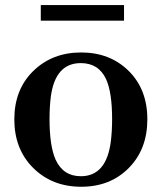

<svg xmlns="http://www.w3.org/2000/svg" viewBox="-20 -710 623 740"><path d="M35.2 -250Q35.2 -365.2 108.4 -436.5Q181.6 -507.8 292.7 -507.8Q403.8 -507.8 475.8 -436.8Q547.9 -365.7 547.9 -250.2Q547.9 -134.8 476.3 -62.5Q404.8 9.8 293 9.8Q181.2 9.8 108.2 -62.5Q35.2 -134.8 35.2 -250ZM291.5 -30.8Q390.1 -30.8 407.2 -165Q412.1 -205.1 412.1 -251Q412.1 -354 388.7 -405.3Q359.9 -466.8 291.5 -466.8Q192.9 -466.8 175.8 -336.9Q170.9 -297.4 170.9 -251Q170.9 -147.5 194.3 -94.7Q223.6 -30.8 291.5 -30.8ZM137.2 -690.4H458V-630.4H137.2Z"/></svg>

Font: Cantata One
Style: Regular
Weight: 400
Designer: Joana Maria Correia da Silva
Foundry: Joana Maria Correia da Silva
Version: Version 1.002